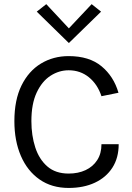

<svg xmlns="http://www.w3.org/2000/svg" viewBox="-20 -916 653 948"><path d="M319 12Q235.5 12 175.5 -29.8Q115.5 -71.5 83.2 -146Q51 -220.5 51 -318Q51 -422.5 86.2 -494Q121.5 -565.5 182.2 -602.2Q243 -639 319 -639Q420.5 -639 481 -589Q541.5 -539 565 -458L481 -441Q461.5 -500 419 -534.5Q376.5 -569 319 -569Q271.5 -569 229.5 -542Q187.5 -515 161.2 -459.2Q135 -403.5 135 -318Q135 -247 154.2 -188Q173.5 -129 214 -94Q254.5 -59 319 -59Q366 -59 402.5 -76Q439 -93 460 -125.5Q481 -158 481 -204H566Q566 -136.5 535 -88.2Q504 -40 448.5 -14Q393 12 319 12ZM320 -703.5 161.5 -858.5 208.5 -895.5 320 -776 432.5 -895.5 479 -858.5Z"/></svg>

Font: Betina Sans
Style: Regular
Weight: 400
Designer: Jonathan Pinhorn (font) & Cristiano Sobral (main changes)
Version: Version 2.001;April 28, 2021;FontCreator 13.0.0.2655 32-bit;